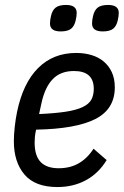

<svg xmlns="http://www.w3.org/2000/svg" viewBox="-20 -744 501 776"><path d="M212 12Q122 12 79 -38.5Q36 -89 36 -173Q36 -199 39.5 -231Q43 -263 49 -292Q73 -408 134 -469Q195 -530 288 -530Q321 -530 349.5 -521.5Q378 -513 399 -495.5Q420 -478 432 -452Q444 -426 444 -391Q444 -303 365.5 -263Q287 -223 126 -220Q122 -203 121 -190.5Q120 -178 120 -168Q120 -114 144.5 -89Q169 -64 217 -64Q264 -64 299 -84.5Q334 -105 358 -143L411 -97Q378 -43 327 -15.5Q276 12 212 12ZM279 -457Q225 -457 193.5 -424.5Q162 -392 148 -329L138 -283Q203 -286 245.5 -292.5Q288 -299 313.5 -311Q339 -323 349 -341Q359 -359 359 -385Q359 -457 279 -457ZM225 -617Q182 -617 182 -649Q182 -662 186 -679Q191 -702 204.5 -713Q218 -724 247 -724Q290 -724 290 -692Q290 -679 286 -662Q281 -639 267.5 -628Q254 -617 225 -617ZM395 -617Q352 -617 352 -649Q352 -662 356 -679Q361 -702 374.5 -713Q388 -724 417 -724Q460 -724 460 -692Q460 -679 456 -662Q451 -639 437.5 -628Q424 -617 395 -617Z"/></svg>

Font: IBM Plex Sans Condensed Text
Style: Italic
Weight: 450
Width: 3
Italic angle: -11°
Designer: Mike Abbink, Paul van der Laan, Pieter van Rosmalen
Foundry: Bold Monday
Version: Version 1.1